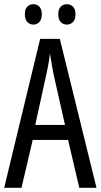

<svg xmlns="http://www.w3.org/2000/svg" viewBox="-20 -900 482 920"><path d="M359.9 0 306.2 -229.5H136.7L83 0H0L172.4 -713.9H266.6L442.4 0ZM291.5 -301.3 236.8 -543.5Q233.4 -561.5 230.2 -578.9Q227.1 -596.2 224.4 -612.5Q221.7 -628.9 219.2 -644.5Q217.8 -628.9 215.3 -612.3Q212.9 -595.7 209.5 -578.9Q206.1 -562 202.1 -544.4L148.9 -301.3ZM99.1 -832Q99.1 -856.4 110.8 -868.2Q122.6 -879.9 140.1 -879.9Q157.2 -879.9 168.7 -867.9Q180.2 -856 180.2 -832Q180.2 -807.1 168.7 -794.7Q157.2 -782.2 140.1 -782.2Q122.6 -782.2 110.8 -794.7Q99.1 -807.1 99.1 -832ZM259.3 -832Q259.3 -856.4 271.2 -868.2Q283.2 -879.9 300.3 -879.9Q317.9 -879.9 329.8 -867.9Q341.8 -856 341.8 -832Q341.8 -807.1 329.8 -794.7Q317.9 -782.2 300.3 -782.2Q282.2 -782.2 270.8 -794.7Q259.3 -807.1 259.3 -832Z"/></svg>

Font: Open Sans Condensed
Style: Regular
Weight: 400
Width: 3
Designer: Monotype Design Team
Foundry: Monotype Imaging Inc.
Version: Version 3.000